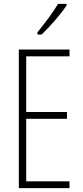

<svg xmlns="http://www.w3.org/2000/svg" viewBox="-20 -969 425 989"><path d="M323 -941V-949H279C248 -898 216 -856 173 -803V-791H194C234 -828 292 -894 323 -941ZM338 0V-35H115V-357H325V-392H115V-679H338V-714H77V0Z"/></svg>

Font: Noto Sans Thai Looped ExtraCondensed ExtraLight
Style: Regular
Weight: 200
Width: 2
Designer: Sasikarn Vongin, Ben Mitchell
Foundry: The Fontpad Ltd
Version: Version 1.001